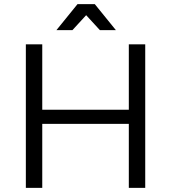

<svg xmlns="http://www.w3.org/2000/svg" viewBox="-20 -916 834 936"><path d="M106 -700H186V-381H608V-700H688V0H608V-312H186V0H106ZM358 -896H442L545 -769H467L377 -867H423L333 -769H255Z"/></svg>

Font: Alexandria Light
Style: Regular
Weight: 300
Designer: Mohamed Gaber
Foundry: Kief Type Foundry
Version: Version 5.100